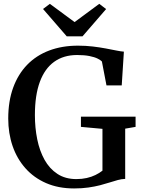

<svg xmlns="http://www.w3.org/2000/svg" viewBox="-20 -996 755 1026"><path d="M376 11Q292 11 226.5 -17.5Q161 -46 115.8 -97Q70.5 -148 47.2 -216Q24 -284 24 -362.5Q24 -455 50.2 -527.2Q76.5 -599.5 125.2 -649.8Q174 -700 242.8 -726Q311.5 -752 397 -752Q439 -752 476.2 -747.5Q513.5 -743 545.5 -737Q577.5 -731 602 -726Q626.5 -721 642 -720L630.5 -539.5H549L524.5 -667.5Q518 -674.5 501.8 -682.8Q485.5 -691 458.2 -696.5Q431 -702 392 -702Q320 -702 269.5 -665.8Q219 -629.5 192.8 -558.2Q166.5 -487 166.5 -381Q166.5 -313 179 -251.5Q191.5 -190 218 -142.2Q244.5 -94.5 286.8 -66.8Q329 -39 388 -39Q418 -39 443.5 -44.8Q469 -50.5 490 -60.8Q511 -71 527.5 -84V-307.5L412.5 -318V-372.5H704.5V-318L649 -308.5V-40Q630 -39.5 609.8 -34Q589.5 -28.5 566.2 -21Q543 -13.5 515 -6.2Q487 1 452.5 6Q418 11 376 11ZM336.5 -802 210 -948 246.5 -975.5 378.5 -878 510.5 -975.5 547 -947.5 421 -802Z"/></svg>

Font: Merriweather 48pt SemiBold
Style: Regular
Weight: 600
Version: Version 2.100